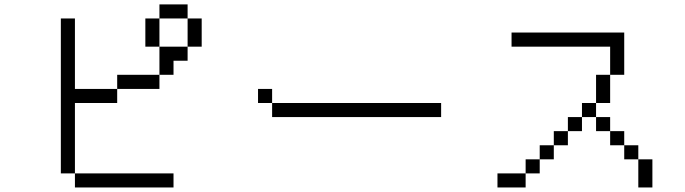

<svg xmlns="http://www.w3.org/2000/svg" viewBox="-20 -832 3040 852"><path d="M750 0V-62.5H312.5V0ZM312.5 -62.5V-375H500V-437.5H312.5V-750H250V-62.5ZM500 -437.5H687.5V-500H500ZM687.5 -500H750V-562.5H812.5V-625H687.5Q687.5 -625 687.5 -500ZM687.5 -625Q687.5 -625 687.5 -750H625Q625 -750 625 -625ZM812.5 -625H875Q875 -625 875 -750H812.5Q812.5 -750 812.5 -625ZM687.5 -750H812.5V-812.5H687.5Z M1937.5 -312.5V-375H1187.5V-312.5ZM1187.5 -375V-437.5H1125V-375Z M2312.5 -62.5H2187.5V0H2312.5ZM2312.5 -62.5H2375V-125H2312.5ZM2812.5 -125Q2812.5 -125 2812.5 0H2875Q2875 0 2875 -125ZM2375 -125H2437.5V-187.5H2375ZM2812.5 -125V-187.5H2750V-125ZM2437.5 -187.5H2500V-250H2437.5ZM2750 -187.5V-250H2687.5V-187.5ZM2500 -250H2562.5V-312.5H2500ZM2687.5 -250V-312.5H2625V-250ZM2562.5 -312.5H2625V-375H2562.5ZM2625 -375H2687.5Q2687.5 -375 2687.5 -500H2625Q2625 -500 2625 -375ZM2687.5 -500H2750V-687.5H2250V-625H2687.5Q2687.5 -625 2687.5 -500Z"/></svg>

Font: BFUnifontExMono
Style: Regular
Weight: 500
Version: Version 15.0.06